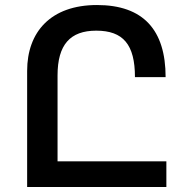

<svg xmlns="http://www.w3.org/2000/svg" viewBox="-20 -744 749 764"><path d="M642 -102H209V-444C209 -566 259 -622 363 -622C470 -622 517 -567 517 -437H639C639 -625 550 -724 366 -724C182 -724 88 -617 88 -462V0H642Z"/></svg>

Font: Noto Sans Armenian Semi
Style: Regular
Weight: 600
Designer: Monotype Design Team
Foundry: Monotype Imaging Inc.
Version: Version 1.901